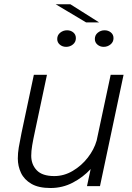

<svg xmlns="http://www.w3.org/2000/svg" viewBox="-20 -888 632 916"><path d="M221 9Q164 9 129.8 -11Q95.5 -31 80.2 -63.2Q65 -95.5 65 -132Q65 -157.5 69.5 -184.5Q74 -211.5 82.5 -253L141.5 -531H204L146.5 -260Q138 -221 133.5 -194Q129 -167 129 -145Q129 -103.5 155.2 -75.8Q181.5 -48 239 -48Q285.5 -48 327.2 -72.8Q369 -97.5 399 -136.2Q429 -175 441 -217L508 -531H569.5L457 0H395L412.5 -81.5Q376.5 -42.5 327.5 -16.8Q278.5 9 221 9ZM295.5 -664.5Q278 -664.5 265.5 -675Q253 -685.5 253 -702Q253 -720.5 267.2 -732Q281.5 -743.5 300 -743.5Q317.5 -743.5 329.8 -733.2Q342 -723 342 -706Q342 -687.5 328 -676Q314 -664.5 295.5 -664.5ZM474.5 -664.5Q457.5 -664.5 445 -675Q432.5 -685.5 432.5 -702Q432.5 -720.5 446.5 -732Q460.5 -743.5 479 -743.5Q496.5 -743.5 509 -733.2Q521.5 -723 521.5 -706Q521.5 -687.5 507.2 -676Q493 -664.5 474.5 -664.5ZM453 -781H391L246 -867.5H316Z"/></svg>

Font: Epilogue Light
Style: Italic
Weight: 300
Italic angle: -12°
Designer: Tyler Finck
Foundry: Etcetera Type Co
Version: Version 2.111; ttfautohint (v1.8.3)